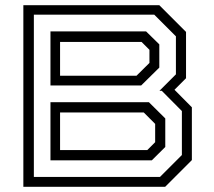

<svg xmlns="http://www.w3.org/2000/svg" viewBox="-20 -720 824 740"><path d="M70 0V-700H594L697 -597V-418.5L652.5 -374L719.5 -306.5V-103L616.5 0ZM110.5 -38H596.5L681 -122.5V-292L603.5 -370H594.5L658 -433.5V-580L574.5 -663.5H110.5ZM174.5 -390.5V-599H543L594 -549V-459.5L524 -390.5ZM211.5 -428H506L556 -477.5V-528L525.5 -558.5H211.5ZM174.5 -102V-326H554L617 -263.5V-153.5L565 -102ZM211.5 -141.5H547.5L578 -172V-242.5L534 -286.5H211.5Z"/></svg>

Font: Tourney Expanded
Style: Regular
Weight: 400
Width: 7
Designer: Tyler Finck
Foundry: Etcetera Type Co
Version: Version 1.010; ttfautohint (v1.8.3)